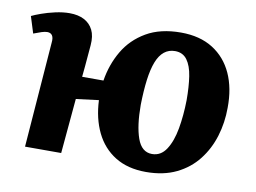

<svg xmlns="http://www.w3.org/2000/svg" viewBox="-64 -620 969 727"><g transform="rotate(10 420.5 -256.5)"><path d="M537 15Q467 15 418.5 -15Q370 -45 344 -98.5Q318 -152 315 -222L228 -211L209 0H70L101 -406Q103 -424 97 -433Q91 -442 78 -442Q69 -442 56.5 -438Q44 -434 26 -427L6 -491Q18 -497 41.5 -505.5Q65 -514 94 -520.5Q123 -527 149 -527Q182 -527 205 -515Q228 -503 239.5 -480Q251 -457 248 -421Q246 -401 244.5 -380.5Q243 -360 241 -339.5Q239 -319 237 -298H319Q329 -361 359.5 -413Q390 -465 444 -496.5Q498 -528 577 -528Q650 -528 700 -496.5Q750 -465 775.5 -409Q801 -353 800 -278Q800 -221 784 -168.5Q768 -116 735.5 -74.5Q703 -33 653.5 -9Q604 15 537 15ZM548 -56Q582 -56 602.5 -87.5Q623 -119 632 -169.5Q641 -220 642 -279Q642 -331 636 -370.5Q630 -410 613.5 -432.5Q597 -455 567 -455Q543 -455 525.5 -441Q508 -427 497 -399Q486 -371 480.5 -329Q475 -287 474 -232Q474 -152 491 -104Q508 -56 548 -56Z"/></g></svg>

Font: Literata 18pt
Style: Bold Italic
Weight: 700
Italic angle: -2°
Designer: Latin by Veronika Burian and Jose Scaglione. Greek by Irene Vlachou. Cyrillic by Vera Evstafieva
Foundry: TypeTogether
Version: Version 3.103;gftools[0.9.29]